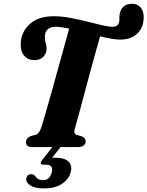

<svg xmlns="http://www.w3.org/2000/svg" viewBox="-20 -802 804 1047"><path d="M388 -100Q383.5 -84.5 386.5 -77Q389.5 -69.5 398.5 -66.5L426.5 -58Q448 -48 447 -31Q446.5 -15.5 435.2 -7.8Q424 0 405.5 0H156.5Q121.5 0 122 -26.5Q122 -39.5 129.5 -47.5Q137 -55.5 149 -60.5L177 -68Q193.5 -72.5 206.5 -111Q214 -133.5 228.2 -183Q242.5 -232.5 260.2 -296.2Q278 -360 296.5 -426.8Q315 -493.5 331 -551.5Q347 -609.5 357 -646Q336 -650.5 317.5 -653.2Q299 -656 285 -656Q225.5 -656 224.5 -601Q224 -582.5 229 -568.8Q234 -555 234 -535.5Q233.5 -509.5 215.5 -491.8Q197.5 -474 168 -474Q133.5 -474 112.5 -497.8Q91.5 -521.5 93 -563.5Q94.5 -626 141.2 -669.8Q188 -713.5 273.5 -713.5Q315 -713.5 361.8 -704.8Q408.5 -696 453.5 -684.8Q498.5 -673.5 535.2 -664.8Q572 -656 594 -656Q623 -656 629.5 -680.5Q631.5 -689 631 -699.2Q630.5 -709.5 632 -721.5Q635.5 -747.5 652 -764.5Q668.5 -781.5 701.5 -781.5Q728.5 -781.5 746.2 -762Q764 -742.5 763.5 -705Q762.5 -650.5 728 -618.2Q693.5 -586 634.5 -586Q614.5 -586 586.5 -591Q558.5 -596 526 -604Q514.5 -565 498.8 -508Q483 -451 466 -387.8Q449 -324.5 433.2 -265.5Q417.5 -206.5 405.5 -162.2Q393.5 -118 388 -100ZM270.5 -6.5H315L264 58.5Q272 58 281.5 58Q332 58 353.8 79.2Q375.5 100.5 365.5 137.5Q354.5 177.5 316.2 201.5Q278 225.5 219.5 225.5Q170.5 225.5 145.2 209Q120 192.5 123 170.5Q128.5 148.5 150 148Q157.5 147.5 162.8 150.5Q168 153.5 172 157.5Q185.5 180.5 215 180.5Q252 180.5 262.5 136.5Q272.5 96 230 96H216Q203 96 202 88.8Q201 81.5 209.5 71Z"/></svg>

Font: Fraunces 9pt
Style: Bold Italic
Weight: 700
Italic angle: -16°
Version: Version 1.000;[b76b70a41]